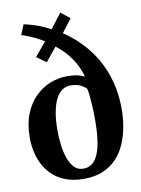

<svg xmlns="http://www.w3.org/2000/svg" viewBox="-99 -973 772 1050"><g transform="rotate(-10 287.5 -448.0)"><path d="M281 11Q216.5 11 168.8 -10.2Q121 -31.5 89.8 -69Q58.5 -106.5 43 -156Q27.5 -205.5 27.5 -261.5Q27.5 -336.5 49.5 -392Q71.5 -447.5 108.5 -484.5Q145.5 -521.5 191.8 -539.8Q238 -558 286 -558Q321 -558 343.8 -552.8Q366.5 -547.5 383 -539Q371.5 -581.5 349 -620.5Q326.5 -659.5 292.8 -693.5Q259 -727.5 213.5 -755L291 -775.5L191 -652.5L138 -690.5L240.5 -813L232.5 -745Q211 -762.5 182 -778.5Q153 -794.5 125.2 -806.2Q97.5 -818 79 -823L102 -879Q130 -873 158 -864.2Q186 -855.5 217.2 -841.2Q248.5 -827 285.5 -803.5L219.5 -787.5L310.5 -907L361 -867L274 -753L271.5 -814.5Q336.5 -776.5 388 -726.8Q439.5 -677 475.8 -615.8Q512 -554.5 531 -483Q550 -411.5 550 -330.5Q550 -282.5 541.8 -234Q533.5 -185.5 515.2 -141.5Q497 -97.5 465.8 -63.2Q434.5 -29 389 -9Q343.5 11 281 11ZM288 -44.5Q316 -44.5 336.5 -60.2Q357 -76 370.5 -108Q384 -140 390.2 -188Q396.5 -236 396.5 -300Q396.5 -334.5 394.8 -368.2Q393 -402 390.2 -429Q387.5 -456 384 -470.5Q375 -482 352.5 -493.5Q330 -505 295 -505Q269.5 -505 249 -490.5Q228.5 -476 214 -447Q199.5 -418 191.5 -374.8Q183.5 -331.5 183.5 -274Q183.5 -232.5 188.8 -191.8Q194 -151 206 -117.8Q218 -84.5 238 -64.5Q258 -44.5 288 -44.5Z"/></g></svg>

Font: Merriweather 48pt
Style: Bold
Weight: 700
Version: Version 2.100